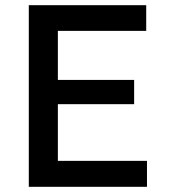

<svg xmlns="http://www.w3.org/2000/svg" viewBox="-20 -720 652 740"><path d="M91 0V-700H543.5V-601H203V-412H497V-318.5H203V-100H546.5V0Z"/></svg>

Font: Geologica
Style: Regular
Weight: 400
Designer: Sindre Bremnes, Frode Helland
Foundry: Monokrom Skriftforlag AS
Version: Version 1.010; ttfautohint (v1.8.4.7-5d5b);gftools[0.9.28]